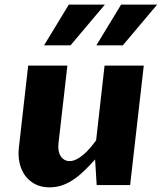

<svg xmlns="http://www.w3.org/2000/svg" viewBox="-20 -802 701 832"><path d="M543.9 0H398.9L392.1 -110.8Q370.6 -87.4 348.9 -65.7Q327.1 -43.9 303.2 -27.1Q279.3 -10.3 252.7 -0.2Q226.1 9.8 194.8 9.8Q159.2 9.8 132.6 -3.9Q106 -17.6 88.9 -41Q71.8 -64.5 64.7 -96.2Q57.6 -127.9 62 -164.1L102.1 -517.6H272L233.4 -180.7Q231.4 -164.1 233.9 -149.9Q236.3 -135.7 242.9 -125.5Q249.5 -115.2 259.3 -109.6Q269 -104 281.7 -104Q295.9 -104 310.8 -111.3Q325.7 -118.7 340.3 -130.9Q355 -143.1 369.1 -159.4Q383.3 -175.8 396.5 -193.8L433.1 -517.6H603ZM397.5 -605.5 504.9 -782.2H661.1L512.2 -605.5ZM170.9 -605.5 278.3 -782.2H434.6L285.6 -605.5Z"/></svg>

Font: Proza Libre
Style: Bold Italic
Weight: 700
Designer: Jasper de Waard
Foundry: Jasper de Waard
Version: Version 1.000; ttfautohint (v1.4.1.8-43bc)